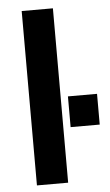

<svg xmlns="http://www.w3.org/2000/svg" viewBox="-53 -779 466 815"><g transform="rotate(-5 179.5 -371.5)"><path d="M71 0V-743H204V0ZM235 -234V-365H359V-234Z"/></g></svg>

Font: Saira SemiBold
Style: Regular
Weight: 600
Designer: Hector Gatti with collaboration of the Omnibus-Type team
Foundry: Omnibus-Type
Version: Version 1.100; ttfautohint (v1.8.3)